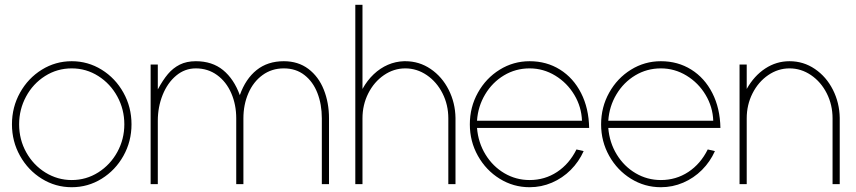

<svg xmlns="http://www.w3.org/2000/svg" viewBox="-20 -770 3582 803"><path d="M280 13Q212 13 154.8 -22.5Q97.5 -58 63.8 -118.2Q30 -178.5 30 -250Q30 -322 63.8 -382.5Q97.5 -443 154.8 -478.5Q212 -514 280 -514Q348 -514 405.2 -478.5Q462.5 -443 496.2 -382.5Q530 -322 530 -250Q530 -178.5 496.2 -118.2Q462.5 -58 405.2 -22.5Q348 13 280 13ZM280 -17Q340.5 -17 391 -49Q441.5 -81 470.8 -134.5Q500 -188 500 -250Q500 -312.5 470.8 -366.2Q441.5 -420 391 -452Q340.5 -484 280 -484Q219 -484 168.5 -452Q118 -420 89 -366.2Q60 -312.5 60 -250Q60 -186 89.8 -132.8Q119.5 -79.5 170.2 -48.2Q221 -17 280 -17Z M610 -500H640V-396Q661 -435 682.2 -460.2Q703.5 -485.5 732 -499.8Q760.5 -514 799 -514Q867.5 -514 913 -476.8Q958.5 -439.5 983 -372Q1007 -440 1053.2 -477Q1099.5 -514 1167 -514Q1227 -514 1269.8 -481.8Q1312.5 -449.5 1334.2 -395Q1356 -340.5 1356 -275V0H1326V-275Q1326 -333.5 1307.5 -381Q1289 -428.5 1253.2 -456.2Q1217.5 -484 1167 -484Q1116.5 -484 1078 -456Q1039.5 -428 1018.8 -380.2Q998 -332.5 998 -275V0H968V-275Q968 -332.5 947.2 -380.2Q926.5 -428 888 -456Q849.5 -484 799 -484Q753 -484 716.8 -453.8Q680.5 -423.5 660.2 -373Q640 -322.5 640 -265V0H610Z M1885 0H1855V-275Q1855 -331.5 1830.8 -379.5Q1806.5 -427.5 1765 -455.8Q1723.5 -484 1675 -484Q1627 -484 1585.8 -455.8Q1544.5 -427.5 1520.2 -379.5Q1496 -331.5 1496 -275V0H1466V-750H1496V-398Q1516 -434 1543 -459.5Q1570 -485 1602.2 -499Q1634.5 -513 1670 -514H1675Q1733.5 -514 1781.2 -481.5Q1829 -449 1856.5 -394.5Q1884 -340 1885 -277Z M2195 13Q2127 13 2069.8 -22.5Q2012.5 -58 1978.8 -118.2Q1945 -178.5 1945 -250Q1945 -322 1978.8 -382.5Q2012.5 -443 2069.8 -478.5Q2127 -514 2195 -514Q2266 -514 2322 -479Q2378 -444 2410.2 -380.8Q2442.5 -317.5 2444 -235H1975Q1980 -173.5 2010.5 -123.8Q2041 -74 2089.5 -45.5Q2138 -17 2195 -17Q2258.5 -17 2309.8 -50.8Q2361 -84.5 2391 -145L2421 -138Q2401 -93.5 2366.8 -59.2Q2332.5 -25 2288.2 -6Q2244 13 2195 13ZM2414 -265Q2412 -323 2382 -373.2Q2352 -423.5 2302.2 -453.8Q2252.5 -484 2195 -484Q2136.5 -484 2087.8 -454.8Q2039 -425.5 2009 -375.2Q1979 -325 1975 -265Z M2744 13Q2676 13 2618.8 -22.5Q2561.5 -58 2527.8 -118.2Q2494 -178.5 2494 -250Q2494 -322 2527.8 -382.5Q2561.5 -443 2618.8 -478.5Q2676 -514 2744 -514Q2815 -514 2871 -479Q2927 -444 2959.2 -380.8Q2991.5 -317.5 2993 -235H2524Q2529 -173.5 2559.5 -123.8Q2590 -74 2638.5 -45.5Q2687 -17 2744 -17Q2807.5 -17 2858.8 -50.8Q2910 -84.5 2940 -145L2970 -138Q2950 -93.5 2915.8 -59.2Q2881.5 -25 2837.2 -6Q2793 13 2744 13ZM2963 -265Q2961 -323 2931 -373.2Q2901 -423.5 2851.2 -453.8Q2801.5 -484 2744 -484Q2685.5 -484 2636.8 -454.8Q2588 -425.5 2558 -375.2Q2528 -325 2524 -265Z M3492 0H3462V-275Q3462 -331.5 3437.8 -379.5Q3413.5 -427.5 3372 -455.8Q3330.5 -484 3282 -484Q3234 -484 3192.8 -455.8Q3151.5 -427.5 3127.2 -379.5Q3103 -331.5 3103 -275V0H3073V-500H3103V-398Q3134 -453 3180.5 -483.5Q3227 -514 3282 -514Q3340.5 -514 3388.2 -481.5Q3436 -449 3463.5 -394.5Q3491 -340 3492 -277Z"/></svg>

Font: Urbanist
Style: Regular
Weight: 400
Designer: Corey Hu
Foundry: Corey Hu
Version: Version 1.2; befe77262ef67d88f1d94aa3d2e49ef1327b4483